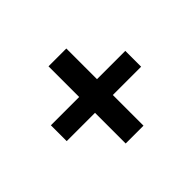

<svg xmlns="http://www.w3.org/2000/svg" viewBox="-93 -683 686 686"><g transform="rotate(-45 250.0 -340.0)"><path d="M205 -145V-300H62V-380H205V-535H295V-380H438V-300H295V-145Z"/></g></svg>

Font: iosevka_custom_sans_ss08 Md
Style: Regular
Weight: 500
Designer: Belleve Invis
Foundry: Belleve Invis
Version: Version 10.3.0; ttfautohint (v1.8.3)